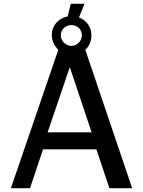

<svg xmlns="http://www.w3.org/2000/svg" viewBox="-20 -984 746 1004"><path d="M37 0H137L205 -203H484L552 0H671L426 -724C446 -741 458 -767 458 -800C458 -844 431 -879 393 -893L422 -964H350L334 -898C287 -890 251 -851 251 -802C251 -770 264 -743 285 -724ZM229 -292 345 -633 459 -292ZM353 -744C324 -744 298 -770 298 -799C298 -831 324 -853 353 -853C384 -853 408 -831 408 -799C408 -770 384 -744 353 -744Z"/></svg>

Font: Bisquit Text
Style: Regular
Weight: 400
Version: Version 1.004;Glyphs 3.2.3 (3260)